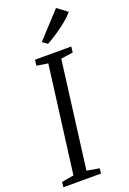

<svg xmlns="http://www.w3.org/2000/svg" viewBox="-182 -1040 740 1101"><g transform="rotate(-20 188.0 -490.0)"><path d="M3 0 5.5 -31 80 -44 164.5 -697 95.5 -708 100 -743H321L317.5 -708L243.5 -697L159.5 -44L235.5 -31L232.5 0ZM201.5 -803 171 -824.5 314.5 -980.5 375.5 -935Q357.5 -912.5 326.8 -887.2Q296 -862 262.2 -839.8Q228.5 -817.5 201.5 -803Z"/></g></svg>

Font: Merriweather 48pt Light
Style: Italic
Weight: 300
Italic angle: -7.8°
Version: Version 2.101